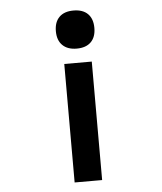

<svg xmlns="http://www.w3.org/2000/svg" viewBox="-56 -661 761 904"><g transform="rotate(-5 325.0 -209.5)"><path d="M390 194H260V-366H390ZM325 -613Q369 -613 392.5 -589.5Q416 -566 416 -523Q416 -480 392.5 -456.5Q369 -433 325 -433Q282 -433 258 -456.5Q234 -480 234 -523Q234 -566 257.5 -589.5Q281 -613 325 -613Z"/></g></svg>

Font: Martian Mono SemiCondensed Medium
Style: Regular
Weight: 500
Width: 4
Designer: Roman Shamin
Foundry: Evil Martians
Version: Version 1.000